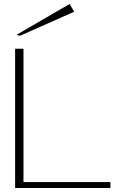

<svg xmlns="http://www.w3.org/2000/svg" viewBox="-20 -945 617 965"><path d="M56 0V-700H98V-30H535V0ZM80 -765 63 -770 330 -925 353 -886Z"/></svg>

Font: Panamera Light
Style: Regular
Weight: 300
Designer: Bastien Sozeau
Foundry: NBR — Bastien Sozeau
Version: Version 3.002; ttfautohint (v1.8.4.7-5d5b);gftools[0.9.33]